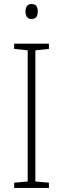

<svg xmlns="http://www.w3.org/2000/svg" viewBox="-20 -930 312 950"><path d="M222 0H50V-26L117 -32V-681L50 -688V-714H222V-688L155 -681V-32L222 -26ZM136 -910Q154 -910 160.5 -899.5Q167 -889 167 -873Q167 -857 160 -846.5Q153 -836 136 -836Q120 -836 113 -846.5Q106 -857 106 -873Q106 -889 113 -899.5Q120 -910 136 -910Z"/></svg>

Font: Noto Sans Telugu SemiCondensed ExtraLight
Style: Regular
Weight: 200
Width: 4
Designer: Jelle Bosma - Monotype Design Team
Foundry: Monotype Imaging Inc.
Version: Version 2.005; ttfautohint (v1.8.4.7-5d5b)